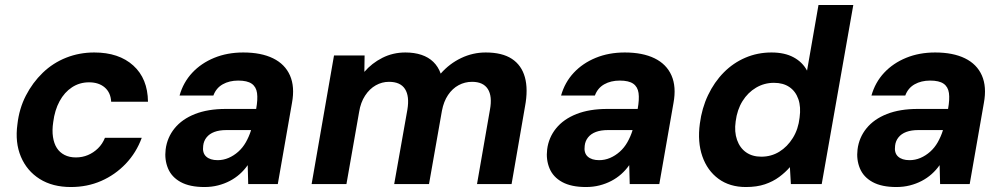

<svg xmlns="http://www.w3.org/2000/svg" viewBox="-20 -740 4032 772"><path d="M265 12Q191 12 139.5 -20.5Q88 -53 64 -110Q40 -167 50 -240Q57 -303 84 -355.5Q111 -408 152 -447.5Q193 -487 246 -508Q299 -529 359 -529Q458 -529 516 -476.5Q574 -424 575 -331H427Q425 -368 401 -388.5Q377 -409 338 -409Q300 -409 269.5 -389Q239 -369 219.5 -333Q200 -297 194 -249Q189 -216 193 -189.5Q197 -163 208.5 -145Q220 -127 239.5 -117Q259 -107 285 -107Q311 -107 333.5 -116.5Q356 -126 374 -143.5Q392 -161 402 -186H550Q528 -126 485.5 -81.5Q443 -37 387 -12.5Q331 12 265 12Z M802 12Q743 12 706.5 -8Q670 -28 655.5 -63Q641 -98 646 -139Q652 -187 682 -224Q712 -261 764 -281.5Q816 -302 888 -302H1010Q1017 -341 1013.5 -366Q1010 -391 992 -403.5Q974 -416 938 -416Q902 -416 875.5 -401Q849 -386 838 -356H702Q717 -409 753 -447.5Q789 -486 841.5 -507.5Q894 -529 958 -529Q1030 -529 1078 -505.5Q1126 -482 1146 -436.5Q1166 -391 1154 -326L1097 0H978L976 -76Q962 -56 944 -40Q926 -24 904 -12.5Q882 -1 856.5 5.5Q831 12 802 12ZM855 -96Q878 -96 899 -105Q920 -114 938 -130Q956 -146 968.5 -168Q981 -190 989 -215V-217H890Q862 -217 842 -209.5Q822 -202 810.5 -187.5Q799 -173 797 -154Q793 -125 809 -110.5Q825 -96 855 -96Z M1233 0 1323 -517H1446L1445 -451Q1475 -486 1517.5 -507.5Q1560 -529 1610 -529Q1646 -529 1674.5 -519.5Q1703 -510 1722.5 -491Q1742 -472 1752 -444Q1787 -484 1834 -506.5Q1881 -529 1933 -529Q1999 -529 2038 -503.5Q2077 -478 2090.5 -429.5Q2104 -381 2091 -312L2037 0H1898L1950 -299Q1960 -353 1941.5 -382Q1923 -411 1878 -411Q1849 -411 1824 -397.5Q1799 -384 1781.5 -358Q1764 -332 1757 -295L1705 0H1565L1618 -299Q1627 -353 1608.5 -382Q1590 -411 1544 -411Q1516 -411 1491 -397Q1466 -383 1448 -355.5Q1430 -328 1424 -290L1373 0Z M2336 12Q2277 12 2240.5 -8Q2204 -28 2189.5 -63Q2175 -98 2180 -139Q2186 -187 2216 -224Q2246 -261 2298 -281.5Q2350 -302 2422 -302H2544Q2551 -341 2547.5 -366Q2544 -391 2526 -403.5Q2508 -416 2472 -416Q2436 -416 2409.5 -401Q2383 -386 2372 -356H2236Q2251 -409 2287 -447.5Q2323 -486 2375.5 -507.5Q2428 -529 2492 -529Q2564 -529 2612 -505.5Q2660 -482 2680 -436.5Q2700 -391 2688 -326L2631 0H2512L2510 -76Q2496 -56 2478 -40Q2460 -24 2438 -12.5Q2416 -1 2390.5 5.5Q2365 12 2336 12ZM2389 -96Q2412 -96 2433 -105Q2454 -114 2472 -130Q2490 -146 2502.5 -168Q2515 -190 2523 -215V-217H2424Q2396 -217 2376 -209.5Q2356 -202 2344.5 -187.5Q2333 -173 2331 -154Q2327 -125 2343 -110.5Q2359 -96 2389 -96Z M2979 12Q2914 12 2869 -21Q2824 -54 2804 -111.5Q2784 -169 2794 -243Q2802 -305 2827 -357.5Q2852 -410 2890 -448.5Q2928 -487 2977 -508Q3026 -529 3082 -529Q3135 -529 3171 -509.5Q3207 -490 3225 -456L3271 -720H3411L3284 0H3160L3156 -68Q3138 -47 3113 -28.5Q3088 -10 3055.5 1Q3023 12 2979 12ZM3041 -110Q3081 -110 3113.5 -130Q3146 -150 3168 -185.5Q3190 -221 3195 -267Q3201 -310 3190 -341.5Q3179 -373 3154 -390Q3129 -407 3092 -407Q3053 -407 3020 -387.5Q2987 -368 2965.5 -333.5Q2944 -299 2938 -252Q2932 -210 2943.5 -177.5Q2955 -145 2980 -127.5Q3005 -110 3041 -110Z M3584 12Q3525 12 3488.5 -8Q3452 -28 3437.5 -63Q3423 -98 3428 -139Q3434 -187 3464 -224Q3494 -261 3546 -281.5Q3598 -302 3670 -302H3792Q3799 -341 3795.5 -366Q3792 -391 3774 -403.5Q3756 -416 3720 -416Q3684 -416 3657.5 -401Q3631 -386 3620 -356H3484Q3499 -409 3535 -447.5Q3571 -486 3623.5 -507.5Q3676 -529 3740 -529Q3812 -529 3860 -505.5Q3908 -482 3928 -436.5Q3948 -391 3936 -326L3879 0H3760L3758 -76Q3744 -56 3726 -40Q3708 -24 3686 -12.5Q3664 -1 3638.5 5.5Q3613 12 3584 12ZM3637 -96Q3660 -96 3681 -105Q3702 -114 3720 -130Q3738 -146 3750.5 -168Q3763 -190 3771 -215V-217H3672Q3644 -217 3624 -209.5Q3604 -202 3592.5 -187.5Q3581 -173 3579 -154Q3575 -125 3591 -110.5Q3607 -96 3637 -96Z"/></svg>

Font: DM Sans 11pt ExtraBold
Style: Italic
Weight: 800
Italic angle: -10°
Version: Version 4.004;gftools[0.9.30]